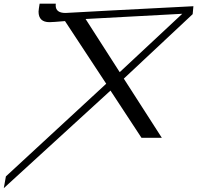

<svg xmlns="http://www.w3.org/2000/svg" viewBox="-118 -733 1070 1028"><path d="M-97.7 274.4 -86.4 211.4 450.7 -284.7 230 -620.1Q163.1 -614.3 147 -614.3Q88.4 -614.3 88.4 -670.9Q89.4 -686 94.2 -713.4H180.7L180.2 -703.6Q180.2 -663.6 232.9 -663.6Q383.3 -672.4 917.5 -699.7L913.6 -657.2L544.9 -312L748.5 4.9H639.6L473.6 -248ZM522.9 -346.7 857.9 -659.2 340.3 -631.3Z"/></svg>

Font: Kelvinch
Style: Italic
Weight: 400
Italic angle: -10°
Designer: Paul James Miller
Foundry: High-Logic / Made with FontCreator
Version: Version 3.40;July 22, 2017;FontCreator 11.0.0.2388 64-bit